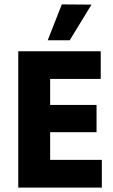

<svg xmlns="http://www.w3.org/2000/svg" viewBox="-20 -853 512 873"><path d="M443 0V-126H208V-252H419V-376H208V-494H438V-620H63V0ZM197 -670H297L396 -832L261 -833Z"/></svg>

Font: Gemini
Style: Regular
Weight: 700
Designer: Pushpananda Ekanayake, Sol Matas, Kosala Senevirathne
Foundry: Mooniak
Version: Version 1.000;PS 1.0;hotconv 1.0.86;makeotf.lib2.5.63406